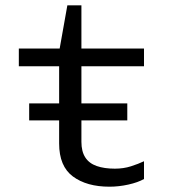

<svg xmlns="http://www.w3.org/2000/svg" viewBox="-20 -694 640 724"><path d="M393 10Q307 10 255 -28.5Q203 -67 203 -153V-444H51V-511H205L234 -674H287V-511H523V-444H287V-159Q287 -123 301.5 -100.5Q316 -78 344.5 -68Q373 -58 413 -58Q446 -58 474 -67Q502 -76 523 -86V-19Q500 -6 464 2Q428 10 393 10ZM90 -240V-304H460V-240Z"/></svg>

Font: Chivo Mono Medium Light
Style: Regular
Weight: 300
Monospace: yes
Version: Version 1.008